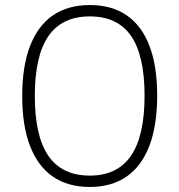

<svg xmlns="http://www.w3.org/2000/svg" viewBox="-20 -733 711 761"><path d="M336 8Q249 8 189.5 -33Q130 -74 99 -154.5Q68 -235 68 -352Q68 -470 99 -550.5Q130 -631 189.5 -672Q249 -713 336 -713Q423 -713 482.5 -672Q542 -631 572.5 -551Q603 -471 603 -354Q603 -236 572 -155Q541 -74 481.5 -33Q422 8 336 8ZM336 -37Q445 -37 499 -115.5Q553 -194 553 -353Q553 -513 499.5 -590.5Q446 -668 336 -668Q226 -668 172 -590Q118 -512 118 -353Q118 -193 172 -115Q226 -37 336 -37Z"/></svg>

Font: Nunito Sans 10pt SemiExpanded ExtraLight
Style: Regular
Weight: 250
Width: 6
Designer: Vernon Adams
Foundry: Vernon Adams
Version: Version 3.101;gftools[0.9.27]